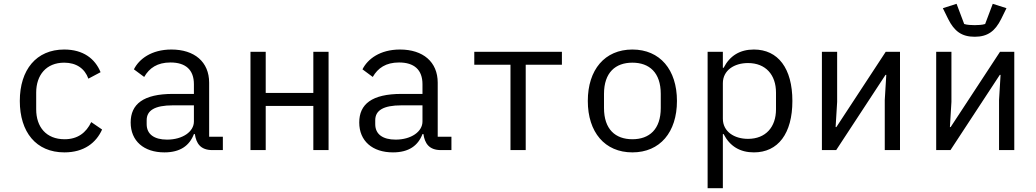

<svg xmlns="http://www.w3.org/2000/svg" viewBox="-20 -788 5440 1008"><path d="M318 12C422 12 485 -39 516 -108L459 -147C432 -91 388 -57 319 -57C222 -57 170 -122 170 -214V-302C170 -394 223 -459 317 -459C381 -459 425 -428 444 -375L508 -409C479 -480 417 -528 317 -528C171 -528 84 -422 84 -258C84 -95 169 12 318 12Z M1150 0V-70H1078V-354C1078 -463 1001 -528 880 -528C775 -528 710 -478 683 -424L737 -384C764 -431 806 -460 875 -460C954 -460 998 -422 998 -346V-295H888C732 -295 666 -241 666 -145C666 -48 735 12 843 12C927 12 975 -24 998 -84H1003C1010 -36 1032 0 1095 0ZM857 -55C790 -55 750 -83 750 -136V-157C750 -208 792 -235 888 -235H998V-150C998 -97 939 -55 857 -55Z M1295 0H1375V-232H1625V0H1705V-516H1625V-300H1375V-516H1295Z M2350 0V-70H2278V-354C2278 -463 2201 -528 2080 -528C1975 -528 1910 -478 1883 -424L1937 -384C1964 -431 2006 -460 2075 -460C2154 -460 2198 -422 2198 -346V-295H2088C1932 -295 1866 -241 1866 -145C1866 -48 1935 12 2043 12C2127 12 2175 -24 2198 -84H2203C2210 -36 2232 0 2295 0ZM2057 -55C1990 -55 1950 -83 1950 -136V-157C1950 -208 1992 -235 2088 -235H2198V-150C2198 -97 2139 -55 2057 -55Z M2660 0H2740V-448H2930V-516H2470V-448H2660Z M3300 12C3445 12 3534 -94 3534 -258C3534 -422 3445 -528 3300 -528C3155 -528 3066 -422 3066 -258C3066 -94 3155 12 3300 12ZM3300 -57C3211 -57 3151 -109 3151 -221V-295C3151 -407 3211 -459 3300 -459C3389 -459 3449 -407 3449 -295V-221C3449 -109 3389 -57 3300 -57Z M3695 200H3775V-84H3779C3812 -20 3865 12 3938 12C4065 12 4140 -87 4140 -258C4140 -429 4065 -528 3938 -528C3865 -528 3812 -496 3779 -432H3775V-516H3695ZM3907 -59C3835 -59 3775 -97 3775 -165V-351C3775 -419 3835 -457 3907 -457C4000 -457 4054 -395 4054 -302V-214C4054 -121 4000 -59 3907 -59Z M4295 0H4370L4629 -395H4633L4625 -263V0H4705V-516H4630L4371 -121H4367L4375 -253V-516H4295Z M4895 0H4970L5229 -395H5233L5225 -263V0H5305V-516H5230L4971 -121H4967L4975 -253V-516H4895ZM5097 -595C5165 -595 5204 -624 5236 -688L5264 -745L5192 -768L5152 -662C5137 -657 5113 -656 5097 -656C5081 -656 5057 -657 5042 -662L5002 -768L4930 -745L4958 -688C4990 -624 5029 -595 5097 -595Z"/></svg>

Font: IBM Mono
Style: Regular
Weight: 400
Monospace: yes
Designer: Mike Abbink, Paul van der Laan, Pieter van Rosmalen
Foundry: Bold Monday
Version: Version 2.3